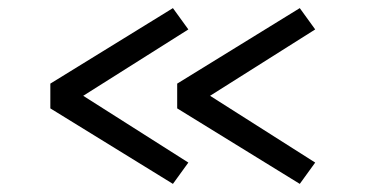

<svg xmlns="http://www.w3.org/2000/svg" viewBox="-20 -530 904 473"><path d="M104 -263V-324L406 -510L444 -457.5L185 -294L444 -129.5L406 -77ZM416.5 -263V-324L718.5 -510L756.5 -457.5L497.5 -294L756.5 -129.5L718.5 -77Z"/></svg>

Font: Trispace SemiExpanded
Style: Regular
Weight: 400
Width: 6
Designer: Tyler Finck
Foundry: Etcetera Type Company
Version: Version 1.210; ttfautohint (v1.8.3)